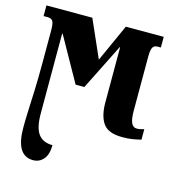

<svg xmlns="http://www.w3.org/2000/svg" viewBox="-113 -635 904 974"><g transform="rotate(15 338.5 -148.0)"><path d="M148 240Q58 240 58 93Q58 53 60 6.5Q62 -40 64.5 -103Q67 -166 67 -256V-421Q67 -456 59.5 -468Q52 -480 33 -480H11V-536H252L339 -339L428 -536H627V-480H610Q591 -480 584 -466Q577 -452 577 -418V-134Q577 -90 586.5 -70.5Q596 -51 614 -51Q632 -51 653 -58V-3Q633 2 610 6Q587 10 555 10Q481 10 454 -28.5Q427 -67 427 -137V-428H425L304 -186H258L128 -418H125V0Q125 76 149.5 108.5Q174 141 224 141Q224 190 202.5 215Q181 240 148 240Z"/></g></svg>

Font: Noto Serif ExtraCondensed Black
Style: Regular
Weight: 900
Width: 2
Designer: Monotype Design Team
Foundry: Monotype Imaging Inc.
Version: Version 2.015; ttfautohint (v1.8.4.7-5d5b)